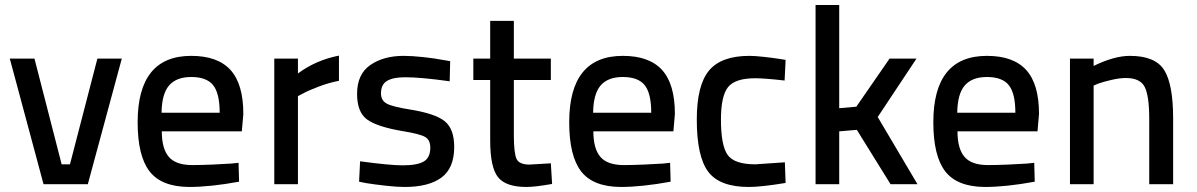

<svg xmlns="http://www.w3.org/2000/svg" viewBox="-20 -732 4757 763"><path d="M19 -499H117L225 -79H258L367 -499H464L329 0H153Z M744 -76Q778 -76 824 -78Q870 -80 899 -82L928 -85L930 -10Q816 11 731 11Q621 10 574 -51.5Q527 -113 527 -246Q527 -510 740 -510Q845 -510 896 -454Q947 -398 947 -279L941 -210H623Q623 -141 651 -108.5Q679 -76 744 -76ZM622 -284H853Q853 -361 827 -393.5Q801 -426 740 -426Q681 -426 652 -392.5Q623 -359 622 -284Z M1070 0V-499H1164V-440Q1235 -493 1327 -511V-411Q1286 -403 1245.5 -387.5Q1205 -372 1185 -361L1164 -350V0Z M1769 -489 1767 -409Q1652 -425 1590 -425Q1542 -425 1518 -410.5Q1494 -396 1494 -361Q1494 -333 1516.5 -320.5Q1539 -308 1608 -297Q1709 -281 1747 -250.5Q1785 -220 1785 -148Q1785 -64 1734.5 -26.5Q1684 11 1588 11Q1558 11 1513 6Q1468 1 1437 -4L1407 -10L1411 -91Q1529 -75 1580 -75Q1639 -75 1664.5 -90.5Q1690 -106 1690 -145Q1690 -176 1669 -188Q1648 -200 1580 -211Q1479 -228 1439 -257Q1399 -286 1399 -359Q1399 -437 1451.5 -473.5Q1504 -510 1584 -510Q1617 -510 1663 -505Q1709 -500 1739 -494Z M2169 -414H2022V-196Q2022 -124 2032.5 -101Q2043 -78 2084 -78L2169 -83L2174 -1Q2107 11 2072 11Q1990 11 1959 -28Q1928 -67 1928 -174V-414H1861V-499H1928V-649H2022V-499H2169Z M2459 -76Q2493 -76 2539 -78Q2585 -80 2614 -82L2643 -85L2645 -10Q2531 11 2446 11Q2336 10 2289 -51.5Q2242 -113 2242 -246Q2242 -510 2455 -510Q2560 -510 2611 -454Q2662 -398 2662 -279L2656 -210H2338Q2338 -141 2366 -108.5Q2394 -76 2459 -76ZM2337 -284H2568Q2568 -361 2542 -393.5Q2516 -426 2455 -426Q2396 -426 2367 -392.5Q2338 -359 2337 -284Z M2958 -510Q2980 -510 3016 -506Q3052 -502 3077 -498L3102 -494L3098 -412Q3019 -421 2981 -421Q2901 -421 2873 -385.5Q2845 -350 2845 -257Q2845 -154 2871.5 -116.5Q2898 -79 2982 -79L3099 -87L3102 -5Q3005 11 2956 11Q2840 11 2794.5 -49.5Q2749 -110 2749 -257Q2749 -393 2797.5 -451.5Q2846 -510 2958 -510Z M3315 0H3221V-712H3315V-302L3383 -308L3515 -499H3622L3468 -267L3626 0H3519L3385 -216L3315 -210Z M3906 -76Q3940 -76 3986 -78Q4032 -80 4061 -82L4090 -85L4092 -10Q3978 11 3893 11Q3783 10 3736 -51.5Q3689 -113 3689 -246Q3689 -510 3902 -510Q4007 -510 4058 -454Q4109 -398 4109 -279L4103 -210H3785Q3785 -141 3813 -108.5Q3841 -76 3906 -76ZM3784 -284H4015Q4015 -361 3989 -393.5Q3963 -426 3902 -426Q3843 -426 3814 -392.5Q3785 -359 3784 -284Z M4326 0H4232V-499H4326V-470Q4408 -510 4470 -510Q4571 -510 4606.5 -453.5Q4642 -397 4642 -261V0H4547V-260Q4547 -351 4529 -386.5Q4511 -422 4454 -422Q4429 -422 4397 -414.5Q4365 -407 4345 -400L4326 -392Z"/></svg>

Font: TitilliumText22L Lt
Style: Medium
Weight: 500
Designer: Campivisivi
Foundry: Campivisivi
Version: 1.000